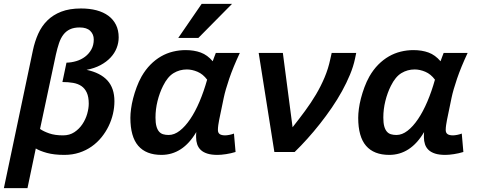

<svg xmlns="http://www.w3.org/2000/svg" viewBox="-43 -786 2474 993"><path d="M548.8 -262.2Q548.8 -230.5 541.3 -197.5Q533.7 -164.6 518.8 -133.8Q503.9 -103 481.9 -75.9Q460 -48.8 431.4 -28.6Q402.8 -8.3 367.2 3.4Q331.5 15.1 290 15.1Q236.8 15.1 199.7 4.9Q162.6 -5.4 142.1 -18.1L99.1 187H-22.9L127 -524.9Q136.7 -571.3 154.5 -611.1Q172.4 -650.9 201.7 -679.9Q231 -709 273.7 -725.6Q316.4 -742.2 376 -742.2Q420.4 -742.2 456.3 -732.7Q492.2 -723.1 517.6 -704.3Q543 -685.5 556.9 -657.5Q570.8 -629.4 570.8 -592.8Q570.8 -564.5 560.3 -537.6Q549.8 -510.7 528.8 -488.3Q507.8 -465.8 476.8 -449.2Q445.8 -432.6 404.8 -424.8Q476.1 -409.7 512.5 -369.9Q548.8 -330.1 548.8 -262.2ZM164.1 -119.1Q182.1 -106.4 211.4 -96.2Q240.7 -85.9 283.2 -85.9Q316.9 -85.9 341.8 -102.5Q366.7 -119.1 383.3 -144Q399.9 -168.9 408 -197.5Q416 -226.1 416 -250Q416 -284.7 406 -306.6Q396 -328.6 378.2 -340.8Q360.4 -353 335.2 -357.4Q310.1 -361.8 279.8 -361.8L300.8 -461.9Q326.2 -462.4 351.6 -470Q377 -477.5 397 -492.7Q417 -507.8 429.4 -530Q441.9 -552.2 441.9 -582Q441.9 -608.4 423.8 -626.2Q405.8 -644 369.1 -644Q339.4 -644 319.1 -634.5Q298.8 -625 284.9 -606.9Q271 -588.9 262.2 -562.7Q253.4 -536.6 246.1 -503.9Z M1175.3 0Q1151.9 7.3 1126.2 11.2Q1100.6 15.1 1082 15.1Q1050.3 15.1 1029.1 8.3Q1007.8 1.5 995.1 -10.7Q982.4 -22.9 976.8 -39.8Q971.2 -56.6 971.2 -76.2V-88.4Q971.2 -95.2 972.2 -103Q937 -43.5 891.8 -14.2Q846.7 15.1 792 15.1Q712.4 15.1 671.9 -32Q631.3 -79.1 631.3 -176.8Q631.3 -197.3 634.8 -223.1Q638.2 -249 645.5 -277.3Q652.8 -305.7 663.6 -334.7Q674.3 -363.8 689 -390.1Q709.5 -425.8 735.1 -451.7Q760.7 -477.5 790 -494.4Q819.3 -511.2 851.6 -519Q883.8 -526.9 917 -526.9Q960.9 -526.9 995.4 -514.2Q1029.8 -501.5 1057.1 -469.2Q1061.5 -481 1065.4 -491.9Q1069.3 -502.9 1073.2 -512.2H1197.3Q1162.6 -438 1142.6 -379.2Q1122.6 -320.3 1114.3 -280.8L1090.3 -165Q1087.9 -152.8 1085.9 -138.9Q1084 -125 1084 -113.8Q1084 -99.1 1093.3 -92.5Q1102.5 -85.9 1122.1 -85.9Q1126.5 -85.9 1132.1 -86.7Q1137.7 -87.4 1144 -88.6Q1150.4 -89.8 1156.2 -91.6Q1162.1 -93.3 1167 -95.2ZM829.1 -87.9Q858.4 -87.9 886.7 -109.9Q915 -131.8 940.9 -170.2Q966.8 -208.5 989 -260.7Q1011.2 -313 1028.3 -374Q1006.8 -402.8 978.5 -414.8Q950.2 -426.8 923.3 -426.8Q886.2 -426.8 855 -408Q823.7 -389.2 800.3 -341.8Q782.2 -305.7 771.7 -263.4Q761.2 -221.2 761.2 -178.2Q761.2 -150.9 765.9 -133.5Q770.5 -116.2 779.1 -106Q787.6 -95.7 800.3 -91.8Q813 -87.9 829.1 -87.9ZM982.9 -589.8H878.9L1000 -766.1H1157.2Z M1419.9 -512.2 1470.2 -127.9Q1503.4 -169.9 1534.4 -211.9Q1565.4 -253.9 1591.1 -297.1Q1616.7 -340.3 1635.7 -385.5Q1654.8 -430.7 1665 -479L1672.4 -512.2H1799.3L1793 -481.9Q1784.7 -442.4 1767.1 -399.9Q1749.5 -357.4 1725.8 -314.5Q1702.1 -271.5 1672.9 -228.8Q1643.6 -186 1611.8 -145.8Q1580.1 -105.5 1546.6 -68.4Q1513.2 -31.2 1481 0H1376L1294.9 -512.2Z M2353.5 0Q2330.1 7.3 2304.4 11.2Q2278.8 15.1 2260.3 15.1Q2228.5 15.1 2207.3 8.3Q2186 1.5 2173.3 -10.7Q2160.6 -22.9 2155 -39.8Q2149.4 -56.6 2149.4 -76.2V-88.4Q2149.4 -95.2 2150.4 -103Q2115.2 -43.5 2070.1 -14.2Q2024.9 15.1 1970.2 15.1Q1890.6 15.1 1850.1 -32Q1809.6 -79.1 1809.6 -176.8Q1809.6 -197.3 1813 -223.1Q1816.4 -249 1823.7 -277.3Q1831.1 -305.7 1841.8 -334.7Q1852.5 -363.8 1867.2 -390.1Q1887.7 -425.8 1913.3 -451.7Q1939 -477.5 1968.3 -494.4Q1997.6 -511.2 2029.8 -519Q2062 -526.9 2095.2 -526.9Q2139.2 -526.9 2173.6 -514.2Q2208 -501.5 2235.4 -469.2Q2239.7 -481 2243.7 -491.9Q2247.6 -502.9 2251.5 -512.2H2375.5Q2340.8 -438 2320.8 -379.2Q2300.8 -320.3 2292.5 -280.8L2268.6 -165Q2266.1 -152.8 2264.2 -138.9Q2262.2 -125 2262.2 -113.8Q2262.2 -99.1 2271.5 -92.5Q2280.8 -85.9 2300.3 -85.9Q2304.7 -85.9 2310.3 -86.7Q2315.9 -87.4 2322.3 -88.6Q2328.6 -89.8 2334.5 -91.6Q2340.3 -93.3 2345.2 -95.2ZM2007.3 -87.9Q2036.6 -87.9 2064.9 -109.9Q2093.3 -131.8 2119.1 -170.2Q2145 -208.5 2167.2 -260.7Q2189.5 -313 2206.5 -374Q2185.1 -402.8 2156.7 -414.8Q2128.4 -426.8 2101.6 -426.8Q2064.5 -426.8 2033.2 -408Q2002 -389.2 1978.5 -341.8Q1960.4 -305.7 1950 -263.4Q1939.5 -221.2 1939.5 -178.2Q1939.5 -150.9 1944.1 -133.5Q1948.7 -116.2 1957.3 -106Q1965.8 -95.7 1978.5 -91.8Q1991.2 -87.9 2007.3 -87.9Z"/></svg>

Font: Lorenzo Sans
Style: Bold Italic
Weight: 700
Italic angle: -12°
Foundry: Intel Corporation
Version: Version 1.00; ttfautohint (v1.5)